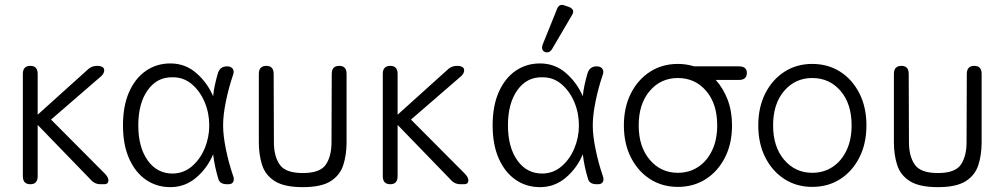

<svg xmlns="http://www.w3.org/2000/svg" viewBox="-20 -758 4134 790"><path d="M105 0Q74 0 74 -33V-454Q74 -487 105 -487Q135 -487 135 -454V-286L338 -469Q355 -487 379 -487Q404 -487 408 -474Q412 -461 398 -446L190 -266L414 -41Q428 -25 426 -12.5Q424 0 409 0H394Q369 0 353 -19L135 -244V-33Q135 0 105 0Z M681 12Q625 12 581 -18Q537 -48 511.5 -105Q486 -162 486 -242Q486 -323 511.5 -380Q537 -437 581 -467Q625 -497 681 -497Q742 -497 787.5 -457.5Q833 -418 857 -362Q859 -385 864.5 -410Q870 -435 877 -458Q886 -485 914 -485Q931 -485 938 -474.5Q945 -464 938 -447Q921 -397 909.5 -341Q898 -285 898 -242Q898 -200 909.5 -144Q921 -88 938 -38Q945 -21 940 -10.5Q935 0 920 0H914Q886 0 879 -20Q863 -72 857 -123Q833 -66 787 -27Q741 12 681 12ZM692 -44Q736 -45 769.5 -73.5Q803 -102 822 -147Q841 -192 841 -242Q841 -293 822 -338Q803 -383 769.5 -411.5Q736 -440 692 -440Q627 -442 588 -387.5Q549 -333 549 -242Q549 -152 588 -97.5Q627 -43 692 -44Z M1226 12Q1150 12 1111 -12.5Q1072 -37 1058.5 -79Q1045 -121 1045 -173V-454Q1045 -487 1076 -487Q1106 -487 1106 -454L1107 -173Q1107 -115 1131 -80.5Q1155 -46 1226 -46Q1297 -46 1320.5 -80.5Q1344 -115 1344 -173L1345 -454Q1345 -487 1376 -487Q1406 -487 1406 -454V-173Q1406 -121 1392.5 -79Q1379 -37 1340.5 -12.5Q1302 12 1226 12Z M1586 0Q1555 0 1555 -33V-454Q1555 -487 1586 -487Q1616 -487 1616 -454V-286L1819 -469Q1836 -487 1860 -487Q1885 -487 1889 -474Q1893 -461 1879 -446L1671 -266L1895 -41Q1909 -25 1907 -12.5Q1905 0 1890 0H1875Q1850 0 1834 -19L1616 -244V-33Q1616 0 1586 0Z M2202 12Q2146 12 2102 -18Q2058 -48 2032.5 -105Q2007 -162 2007 -242Q2007 -323 2032.5 -380Q2058 -437 2102 -467Q2146 -497 2202 -497Q2263 -497 2308.5 -457.5Q2354 -418 2378 -362Q2380 -385 2385.5 -410Q2391 -435 2398 -458Q2407 -485 2435 -485Q2452 -485 2459 -474.5Q2466 -464 2459 -447Q2442 -397 2430.5 -341Q2419 -285 2419 -242Q2419 -200 2430.5 -144Q2442 -88 2459 -38Q2466 -21 2461 -10.5Q2456 0 2441 0H2435Q2407 0 2400 -20Q2384 -72 2378 -123Q2354 -66 2308 -27Q2262 12 2202 12ZM2213 -44Q2257 -45 2290.5 -73.5Q2324 -102 2343 -147Q2362 -192 2362 -242Q2362 -293 2343 -338Q2324 -383 2290.5 -411.5Q2257 -440 2213 -440Q2148 -442 2109 -387.5Q2070 -333 2070 -242Q2070 -152 2109 -97.5Q2148 -43 2213 -44ZM2252 -557Q2241 -538 2222 -544Q2205 -552 2213 -575L2272 -721Q2281 -745 2305 -735L2322 -729Q2348 -718 2333 -695Z M2769 11Q2705 11 2655 -21Q2605 -53 2576 -110Q2547 -167 2547 -242Q2547 -317 2576 -374Q2605 -431 2655 -463Q2705 -495 2769 -495Q2804 -495 2836 -485H3020Q3053 -485 3053 -458Q3053 -429 3020 -429H2925Q2956 -395 2974 -347.5Q2992 -300 2992 -242Q2992 -167 2963 -110Q2934 -53 2884 -21Q2834 11 2769 11ZM2769 -47Q2816 -47 2852.5 -71Q2889 -95 2910 -139Q2931 -183 2931 -242Q2931 -331 2885.5 -384Q2840 -437 2769 -437Q2699 -437 2653.5 -384Q2608 -331 2608 -242Q2608 -154 2653.5 -100.5Q2699 -47 2769 -47Z M3322 11Q3258 11 3208 -21Q3158 -53 3129 -110Q3100 -167 3100 -242Q3100 -317 3129 -374Q3158 -431 3208 -463Q3258 -495 3322 -495Q3387 -495 3437 -463Q3487 -431 3516 -374Q3545 -317 3545 -242Q3545 -167 3516 -110Q3487 -53 3437 -21Q3387 11 3322 11ZM3322 -47Q3369 -47 3405.5 -71Q3442 -95 3463 -139Q3484 -183 3484 -242Q3484 -331 3438.5 -384Q3393 -437 3322 -437Q3252 -437 3206.5 -384Q3161 -331 3161 -242Q3161 -154 3206.5 -100.5Q3252 -47 3322 -47Z M3839 12Q3763 12 3724 -12.5Q3685 -37 3671.5 -79Q3658 -121 3658 -173V-454Q3658 -487 3689 -487Q3719 -487 3719 -454L3720 -173Q3720 -115 3744 -80.5Q3768 -46 3839 -46Q3910 -46 3933.5 -80.5Q3957 -115 3957 -173L3958 -454Q3958 -487 3989 -487Q4019 -487 4019 -454V-173Q4019 -121 4005.5 -79Q3992 -37 3953.5 -12.5Q3915 12 3839 12Z"/></svg>

Font: Zen Maru Gothic
Style: Regular
Weight: 400
Designer: Yoshimichi Ohira
Foundry: Positype
Version: Version 1.002